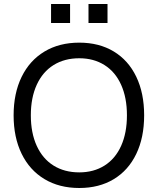

<svg xmlns="http://www.w3.org/2000/svg" viewBox="-20 -928 788 959"><path d="M330 -813H235V-908H330ZM517 -813H422V-908H517ZM700 -352Q700 -241 660.5 -159Q621 -77 548 -33Q475 11 376 11Q276 11 202 -33.5Q128 -78 88 -160Q48 -242 48 -352Q48 -462 88 -544Q128 -626 202 -670.5Q276 -715 376 -715Q475 -715 548 -671Q621 -627 660.5 -545Q700 -463 700 -352ZM134 -352Q134 -264 163.5 -199.5Q193 -135 247.5 -101Q302 -67 376 -67Q448 -67 502 -101Q556 -135 585 -199.5Q614 -264 614 -352Q614 -440 585 -504.5Q556 -569 502 -603Q448 -637 376 -637Q302 -637 247.5 -603Q193 -569 163.5 -504.5Q134 -440 134 -352Z"/></svg>

Font: CBA Beacon Sans
Style: Regular
Weight: 400
Designer: Wei Huang
Foundry: Wei Huang
Version: Version 1.002